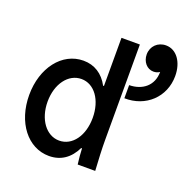

<svg xmlns="http://www.w3.org/2000/svg" viewBox="-139 -917 1041 1060"><g transform="rotate(20 382.0 -387.5)"><path d="M425 0H528C524 -63 521 -129 521 -180V-740H413V-457H408C376 -517 325 -550 260 -550C135 -550 42 -430 42 -270C42 -109 134 10 259 10C328 10 380 -26 412 -92H417C418 -61 421 -32 425 0ZM542 -509V-432C668 -429 764 -519 764 -643C764 -725 721 -785 659 -785C611 -785 575 -750 575 -702C575 -659 604 -625 642 -625C656 -625 668 -629 678 -636C678 -556 620 -510 542 -509ZM283 -89C207 -89 150 -166 150 -270C150 -374 207 -451 284 -451C360 -451 415 -375 415 -270C415 -165 360 -89 283 -89Z"/></g></svg>

Font: CommitMono
Style: 600Regular
Weight: 600
Monospace: yes
Designer: Eigil Nikolajsen
Foundry: Eigil Nikolajsen
Version: Version 1.143